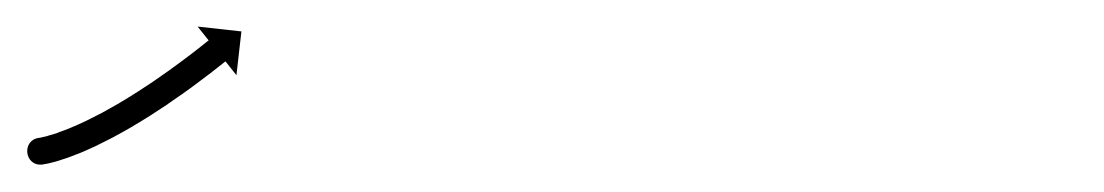

<svg xmlns="http://www.w3.org/2000/svg" viewBox="-24 -151 822 143"><path d="M6.8 -28.4C7.3 -28.4 7.8 -28.5 8.3 -28.5L7.2 -48.5C6.7 -48.4 6.2 -48.4 5.7 -48.4C-0.7 -48 -3.4 -42.6 -3 -37.5C-2.5 -32.4 1.2 -27.6 7.6 -28.5C8.5 -28.6 9.5 -28.8 10.4 -29C10.4 -29 10.5 -29 10.6 -29C10.6 -29 10.7 -29 10.7 -29C12.7 -29.4 14.7 -29.9 16.8 -30.5C16.8 -30.5 16.8 -30.5 16.9 -30.5C16.9 -30.5 17 -30.5 17 -30.5C19.9 -31.4 22.8 -32.3 25.6 -33.3C25.6 -33.3 25.7 -33.3 25.7 -33.3C25.8 -33.3 25.8 -33.3 25.8 -33.3C29.4 -34.6 33 -36 36.5 -37.4C36.5 -37.4 36.5 -37.4 36.6 -37.5C36.6 -37.5 36.7 -37.5 36.7 -37.5C40.7 -39.2 44.7 -41 48.7 -42.9C48.7 -42.9 48.7 -42.9 48.8 -42.9C48.8 -43 48.8 -43 48.8 -43C53.2 -45.1 57.4 -47.3 61.7 -49.5C61.7 -49.5 61.7 -49.5 61.8 -49.6C61.8 -49.6 61.8 -49.6 61.8 -49.6C66.3 -52 70.7 -54.5 75 -57C75 -57 75.1 -57 75.1 -57.1C75.1 -57.1 75.1 -57.1 75.1 -57.1C79.5 -59.7 83.9 -62.4 88.2 -65.1C88.2 -65.1 88.3 -65.1 88.3 -65.1C88.3 -65.2 88.3 -65.2 88.3 -65.2C92.5 -67.9 96.7 -70.6 100.9 -73.4C100.9 -73.4 100.9 -73.4 100.9 -73.4C100.9 -73.5 100.9 -73.5 100.9 -73.5C104.8 -76.1 108.7 -78.8 112.5 -81.5C112.5 -81.5 112.5 -81.5 112.6 -81.6C112.6 -81.6 112.6 -81.6 112.6 -81.6C116 -84 119.5 -86.5 122.9 -89.1C122.9 -89.1 122.9 -89.1 122.9 -89.1C122.9 -89.1 122.9 -89.1 122.9 -89.1C125.8 -91.3 128.7 -93.4 131.5 -95.6L131.6 -95.6L131.6 -95.6C133.8 -97.3 136 -99 138.2 -100.8L138.2 -100.8L138.2 -100.8C139.6 -101.9 141 -103 142.4 -104.1L142.4 -104.1L142.4 -104.1C142.9 -104.5 143.4 -104.9 143.9 -105.3L152.1 -95L155.8 -127.6L123.2 -131.2L131.4 -120.9C130.9 -120.5 130.4 -120.2 129.9 -119.8L129.9 -119.8L129.9 -119.8C128.6 -118.7 127.2 -117.6 125.8 -116.5L125.8 -116.5L125.8 -116.5C123.7 -114.8 121.5 -113.1 119.4 -111.5L119.4 -111.5L119.4 -111.5C116.6 -109.4 113.8 -107.2 110.9 -105.1C110.9 -105.1 111 -105.1 111 -105.1C111 -105.1 111 -105.2 111 -105.2C107.6 -102.7 104.3 -100.2 100.9 -97.8C100.9 -97.8 100.9 -97.8 100.9 -97.8C101 -97.8 101 -97.9 101 -97.9C97.2 -95.2 93.4 -92.6 89.7 -90C89.7 -90 89.7 -90 89.7 -90C89.7 -90 89.7 -90 89.7 -90C85.7 -87.3 81.6 -84.6 77.5 -82C77.5 -82 77.5 -82 77.6 -82C77.6 -82 77.6 -82.1 77.6 -82.1C73.4 -79.4 69.2 -76.8 64.9 -74.3C64.9 -74.3 64.9 -74.3 64.9 -74.3C65 -74.3 65 -74.3 65 -74.3C60.8 -71.9 56.5 -69.5 52.2 -67.1C52.2 -67.1 52.3 -67.2 52.3 -67.2C52.3 -67.2 52.4 -67.2 52.4 -67.2C48.3 -65.1 44.2 -63 40 -60.9C40 -60.9 40.1 -61 40.1 -61C40.2 -61 40.2 -61 40.2 -61C36.4 -59.2 32.6 -57.5 28.8 -55.9C28.8 -55.9 28.8 -55.9 28.9 -55.9C28.9 -55.9 29 -56 29 -56C25.7 -54.6 22.4 -53.4 19.1 -52.2C19.1 -52.2 19.1 -52.2 19.2 -52.2C19.2 -52.2 19.3 -52.2 19.3 -52.2C16.7 -51.3 14.1 -50.5 11.4 -49.8C11.4 -49.8 11.5 -49.8 11.6 -49.8C11.6 -49.8 11.7 -49.8 11.7 -49.8C10 -49.4 8.3 -48.9 6.5 -48.6C6.5 -48.6 6.6 -48.6 6.7 -48.6C6.7 -48.6 6.8 -48.6 6.8 -48.6C6.2 -48.5 5.6 -48.4 5 -48.3C-1.4 -47.5 -4.1 -42.3 -3.7 -37.5C-3.2 -32.6 0.4 -28 6.8 -28.4Z"/></svg>

Font: FRB American Cursive Just Arrows Ultra
Style: Bold Italic
Weight: 1000
Italic angle: -25°
Version: Version 2.0;Modular Font Editor K font №1